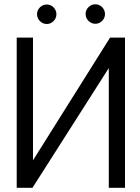

<svg xmlns="http://www.w3.org/2000/svg" viewBox="-20 -889 661 909"><path d="M385.3 -822.8C385.3 -820.3 385.7 -817.4 386.2 -813.5C388.7 -802.7 394 -793.9 402.3 -787.1C410.6 -780.3 420.4 -776.4 431.2 -776.4C443.4 -776.4 454.1 -780.8 463.4 -790C472.7 -799.3 477.1 -810.1 477.1 -822.8C477.1 -826.7 476.6 -829.6 476.1 -832C473.6 -842.3 468.3 -851.6 460 -858.4C451.7 -865.2 441.9 -868.7 431.2 -868.7C418.9 -868.7 408.2 -864.3 398.9 -855C389.6 -845.7 385.3 -835 385.3 -822.8ZM155.3 -821.8C155.3 -817.4 155.8 -814.5 156.2 -812.5C158.7 -801.8 164.1 -793 172.4 -786.1C180.7 -779.3 190.4 -775.4 201.2 -775.4C213.4 -775.4 224.1 -779.8 233.4 -789.1C242.7 -798.3 247.1 -809.1 247.1 -821.8C247.1 -825.7 246.6 -828.6 246.1 -831.1C243.7 -841.3 238.3 -850.6 230 -857.4C221.7 -864.3 211.9 -867.7 201.2 -867.7C189 -867.7 178.2 -863.3 168.9 -854C159.7 -844.7 155.3 -834 155.3 -821.8ZM59.1 -710.9V0H133.8L495.1 -566.9V0H571.8V-710.9H501L136.2 -129.9V-710.9Z"/></svg>

Font: Tuffy
Style: Regular
Weight: 500
Designer: Thatcher Ulrich, Karoly Barta and Michael Everson
Version: Version 001.270